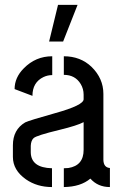

<svg xmlns="http://www.w3.org/2000/svg" viewBox="-20 -758 497 777"><path d="M178.7 -589.8 214.8 -738.3H293.9L235.4 -589.8ZM32.2 -123Q32.2 -69.3 85 -32.2Q129.9 -1 190.4 -1V-77.1Q105.5 -79.1 104.5 -141.6V-168Q105.5 -189.5 116.2 -199.2Q127.9 -210 220.7 -232.4Q293 -250 318.4 -263.7V-151.4Q318.4 -87.9 256.8 -78.1Q247.1 -77.1 238.3 -77.1V-1Q306.6 -2 345.7 -35.2Q376 -1 424.8 -1V-78.1Q399.4 -80.1 398.4 -110.4V-377.9Q398.4 -440.4 350.6 -487.3Q305.7 -530.3 238.3 -530.3V-455.1Q284.2 -455.1 306.6 -418Q318.4 -398.4 318.4 -375V-356.4Q318.4 -332 202.1 -299.8Q97.7 -270.5 82 -262.7Q32.2 -233.4 32.2 -169.9ZM39.1 -397.5 111.3 -370.1Q111.3 -424.8 156.2 -446.3Q172.9 -454.1 191.4 -454.1V-530.3Q124 -530.3 76.2 -481.4Q39.1 -444.3 39.1 -397.5Z"/></svg>

Font: Post No Bills Colombo
Style: SemiBold
Weight: 700
Designer: Kosala Senevirathne, Siva Puranthara, Lasantha Premarathna, Tharique Azeez
Foundry: Mooniak
Version: Version 1.220 ; ttfautohint (v1.5)